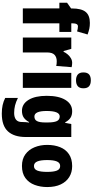

<svg xmlns="http://www.w3.org/2000/svg" viewBox="547 -1414 1056 2191"><g transform="rotate(90 1075.5 -319.0)"><path d="M345 -468H247V-51H76V-468H12V-556L77 -602V-611Q77 -720 116.5 -768Q156 -816 242 -816Q278 -816 307 -810Q336 -804 374 -790L339 -670Q325 -674 311 -677Q297 -680 282 -680Q247 -680 247 -623V-604H345Z M698 -614Q722 -614 747 -608L733 -432Q723 -435 710.5 -436.5Q698 -438 679 -438Q634 -438 606.5 -413Q579 -388 579 -327V-51H409V-604H538L563 -516H571Q582 -540 601 -562.5Q620 -585 645 -599.5Q670 -614 698 -614Z M897 -827Q941 -827 964.5 -807Q988 -787 988 -742Q988 -698 964 -678Q940 -658 897 -658Q855 -658 831 -678Q807 -698 807 -742Q807 -787 830 -807Q853 -827 897 -827ZM983 -604V-51H812V-604Z M1250 -614Q1294 -614 1323.5 -595.5Q1353 -577 1376 -535H1383L1396 -604H1544V-85Q1544 48 1480 118.5Q1416 189 1277 189Q1223 189 1180 179.5Q1137 170 1098 150V5Q1144 28 1184.5 38Q1225 48 1270 48Q1318 48 1345.5 27Q1373 6 1373 -41V-48Q1373 -63 1374.5 -84Q1376 -105 1379 -122H1373Q1352 -82 1322 -61.5Q1292 -41 1245 -41Q1167 -41 1120.5 -116Q1074 -191 1074 -324Q1074 -461 1121 -537.5Q1168 -614 1250 -614ZM1309 -472Q1247 -472 1247 -322Q1247 -183 1310 -183Q1347 -183 1362.5 -213Q1378 -243 1378 -307V-334Q1378 -406 1362.5 -439Q1347 -472 1309 -472Z M2115 -329Q2115 -252 2090.5 -186Q2066 -120 2012.5 -80.5Q1959 -41 1874 -41Q1795 -41 1741.5 -80Q1688 -119 1661 -184.5Q1634 -250 1634 -329Q1634 -412 1660 -476.5Q1686 -541 1740 -577.5Q1794 -614 1876 -614Q1947 -614 2001 -580.5Q2055 -547 2085 -483.5Q2115 -420 2115 -329ZM1807 -328Q1807 -254 1823 -216Q1839 -178 1875 -178Q1912 -178 1927 -216Q1942 -254 1942 -329Q1942 -403 1927 -440Q1912 -477 1875 -477Q1839 -477 1823 -440Q1807 -403 1807 -328Z"/></g></svg>

Font: Noto Sans Tamil UI Condensed Black
Style: Regular
Weight: 900
Width: 3
Designer: Jelle Bosma - Monotype Design Team
Foundry: Monotype Imaging Inc.
Version: Version 2.004; ttfautohint (v1.8.4.7-5d5b)